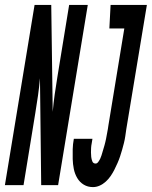

<svg xmlns="http://www.w3.org/2000/svg" viewBox="-65 -755 619 783"><path d="M-45 0 76 -735H144L150 -299Q153 -334 158 -369.5Q163 -405 169 -441L217 -735H293L172 0H103L98 -436Q95 -401 90 -365.5Q85 -330 79 -294L31 0ZM314 8Q293 8 276.5 -2Q260 -12 250 -29Q240 -46 236 -66Q232 -86 231.5 -106Q231 -126 231.5 -146.5Q232 -167 236 -188V-189H312Q311 -180 309 -170.5Q307 -161 306.5 -152Q306 -143 306 -133.5Q306 -124 307 -115Q308 -106 311.5 -97Q315 -88 325 -88Q331 -88 336 -95Q341 -102 344 -108.5Q347 -115 349 -121.5Q351 -128 353 -135Q355 -142 357 -148.5Q359 -155 361 -162Q363 -169 364.5 -175.5Q366 -182 367.5 -189Q369 -196 370 -202.5Q371 -209 372.5 -216Q374 -223 375 -229.5Q376 -236 377 -243L442 -639H381L386 -735H534L450 -228Q448 -214 446 -200Q444 -186 440.5 -172Q437 -158 433 -144Q429 -130 424.5 -116.5Q420 -103 414 -89.5Q408 -76 401.5 -63Q395 -50 386.5 -37.5Q378 -25 366.5 -14.5Q355 -4 341.5 2Q328 8 314 8Z"/></svg>

Font: Iosevka Term Curly
Style: Bold Italic
Weight: 700
Italic angle: -9°
Designer: Belleve Invis
Foundry: Belleve Invis
Version: Version 32.3.0